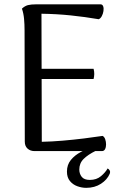

<svg xmlns="http://www.w3.org/2000/svg" viewBox="-20 -713 577 906"><path d="M143.1 0Q123.1 0 110 -11.8Q97 -23.5 97 -44.6L95.9 -569.1Q95.9 -598.6 93.5 -624.3Q91.1 -650 83.5 -672.2Q97.1 -684.9 111.7 -688.8Q126.3 -692.6 151.8 -692.6H454.2Q463.4 -692.6 466.8 -683.3Q470.2 -674.1 468.2 -661Q466.3 -647.9 460.3 -636.8Q454.3 -625.6 445.7 -622.3Q380.8 -633.4 314 -640.3Q247.2 -647.2 175.7 -648.2L177.2 -43.9Q225 -44.8 276.5 -49.3Q327.9 -53.7 376.3 -59.7Q424.8 -65.7 464.2 -71.7Q472.4 -67.5 476.5 -55.8Q480.5 -44.2 480.5 -31.3Q480.5 -18.5 475.8 -9.3Q471.1 0 460.5 0ZM161.5 -340.2V-388.3H421.6Q425 -375.8 424.8 -363.5Q424.5 -351.3 421.6 -340.2ZM386.6 173.4Q366.1 173.4 345 165.8Q324 158.3 310 141.3Q295.9 124.4 295.9 96.6Q295.9 64.4 314.4 41.8Q332.8 19.2 362.1 3.8Q391.4 -11.6 422.8 -20.1L432 -1.4Q395.3 16.6 374.8 36.8Q354.2 57 354.2 87.1Q354.2 106.9 365.7 121.5Q377.1 136 404 136Q435.5 136 456.6 118.2Q477.6 100.4 487.9 81.8Q494.8 85.7 497.9 91.8Q501.1 97.9 497.7 107.2Q485.6 135.2 456.2 154.3Q426.7 173.4 386.6 173.4Z"/></svg>

Font: Arima Thin
Style: Regular
Weight: 100
Designer: Joana Correia and Natanael Gama
Foundry: NDISCOVER
Version: Version 1.101;gftools[0.9.23]